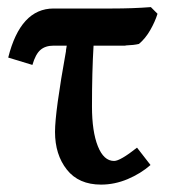

<svg xmlns="http://www.w3.org/2000/svg" viewBox="-20 -512 472 535"><path d="M329.6 -384.8H314H292H240.7Q236.3 -313 236.3 -215.3Q236.3 -145.5 252.7 -104.5Q269 -63.5 297.9 -63.5Q314.9 -63.5 361.8 -100.6L399.4 -52.2Q372.1 -28.3 335.7 -12.9Q299.3 2.4 261.7 2.4Q199.2 2.4 166.3 -39.3Q133.3 -81.1 133.3 -144.5Q133.3 -200.2 164.1 -371.1L163.6 -370.6Q164.1 -374 166 -384.8H129.4Q106.4 -384.8 92.8 -373Q79.1 -361.3 70.3 -331.1L2.9 -351.6Q37.1 -488.3 129.4 -488.3H292Q350.6 -488.3 400.4 -492.2L418.9 -473.6Q412.1 -451.7 398.7 -428.2Q385.3 -404.8 367.2 -389.6Q353.5 -386.2 329.6 -385.3Z"/></svg>

Font: Flanker
Style: Bold
Weight: 700
Designer: Flanker
Foundry: Flanker
Version: Version 2.021